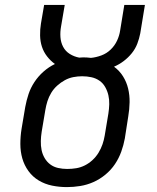

<svg xmlns="http://www.w3.org/2000/svg" viewBox="-20 -755 640 783"><path d="M253 8Q222 8 192.5 2Q163 -4 138 -19Q113 -34 96 -57.5Q79 -81 71 -109Q63 -137 63 -168Q63 -199 68 -230L83 -319Q88 -346 96.5 -371.5Q105 -397 120.5 -420.5Q136 -444 157.5 -463Q179 -482 204 -494Q186 -507 172 -525Q158 -543 151 -564.5Q144 -586 143.5 -610.5Q143 -635 147 -659L160 -735H244L229 -647Q225 -625 226.5 -603.5Q228 -582 237.5 -564Q247 -546 264.5 -535Q282 -524 303 -520Q307 -520 311 -520.5Q315 -521 320 -521Q327 -521 335 -520.5Q343 -520 351 -519Q372 -521 393.5 -529Q415 -537 431.5 -553Q448 -569 457.5 -589.5Q467 -610 470 -631L487 -735H571L552 -619Q548 -598 540 -577Q532 -556 517.5 -538Q503 -520 484.5 -506Q466 -492 445 -483Q467 -467 481.5 -444Q496 -421 502.5 -394Q509 -367 508.5 -338Q508 -309 503 -280L489 -190Q484 -163 474.5 -136.5Q465 -110 449 -86Q433 -62 410 -43Q387 -24 361 -12.5Q335 -1 307.5 3.5Q280 8 253 8ZM254 -66Q273 -66 291 -69Q309 -72 326 -80.5Q343 -89 357.5 -102.5Q372 -116 382 -132.5Q392 -149 398 -166.5Q404 -184 407 -202L422 -292Q425 -311 425.5 -330Q426 -349 422 -366.5Q418 -384 409 -400Q400 -416 385.5 -426Q371 -436 353 -440Q335 -444 315 -444Q297 -444 279 -440.5Q261 -437 244.5 -428Q228 -419 213.5 -406Q199 -393 189 -376.5Q179 -360 173.5 -342.5Q168 -325 165 -307L150 -218Q147 -199 146.5 -180Q146 -161 149.5 -143.5Q153 -126 162 -110.5Q171 -95 185 -84.5Q199 -74 217 -70Q235 -66 254 -66Z"/></svg>

Font: Iosevka Curly Slab ExObl
Style: Regular
Weight: 400
Width: 7
Italic angle: -9°
Monospace: yes
Designer: Belleve Invis
Foundry: Belleve Invis
Version: Version 11.1.0; ttfautohint (v1.8.3)